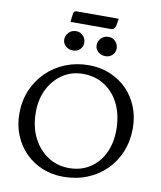

<svg xmlns="http://www.w3.org/2000/svg" viewBox="-109 -1205 1027 1226"><g transform="rotate(10 405.0 -592.5)"><path d="M385 -65Q312 -65 249.5 -90.5Q187 -116 140 -163Q93 -210 66.5 -274Q40 -338 40 -414Q40 -497 69.5 -566.5Q99 -636 151.5 -687.5Q204 -739 274 -767Q344 -795 424 -795Q500 -795 563.5 -768.5Q627 -742 673 -695Q719 -648 744.5 -584.5Q770 -521 770 -446Q770 -364 741.5 -294Q713 -224 661.5 -173Q610 -122 539.5 -93.5Q469 -65 385 -65ZM411 -126Q488 -126 546 -163Q604 -200 636 -266Q668 -332 668 -418Q668 -511 634.5 -582Q601 -653 540 -693.5Q479 -734 397 -734Q325 -734 267.5 -696.5Q210 -659 176 -593Q142 -527 142 -442Q142 -348 177.5 -277Q213 -206 274 -166Q335 -126 411 -126ZM266 -1099Q268 -1120 287 -1120H560L553 -1078Q548 -1047 522 -1047H260ZM307 -870Q278 -870 259 -887.5Q240 -905 240 -930Q240 -956 259 -975.5Q278 -995 307 -995Q334 -995 352 -975.5Q370 -956 370 -930Q370 -905 352 -887.5Q334 -870 307 -870ZM517 -870Q488 -870 469 -887.5Q450 -905 450 -930Q450 -956 469 -975.5Q488 -995 517 -995Q544 -995 562 -975.5Q580 -956 580 -930Q580 -905 562 -887.5Q544 -870 517 -870Z"/></g></svg>

Font: Gowun Batang
Style: Bold
Weight: 700
Designer: Yanghee Ryu
Foundry: Yanghee Ryu
Version: Version 2.000